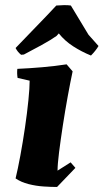

<svg xmlns="http://www.w3.org/2000/svg" viewBox="-20 -732 412 764"><path d="M98 -411 50 -422Q47 -440 49 -458Q96 -460 148 -464.5Q200 -469 245 -476L269 -448Q260 -406 249.5 -348.5Q239 -291 230 -232.5Q221 -174 215 -126Q209 -78 209 -53L261 -86L280 -64L207 12Q183 12 153 10Q123 8 93.5 0.5Q64 -7 42 -22Q51 -59 61 -113Q71 -167 79.5 -225Q88 -283 93 -333Q98 -383 98 -411ZM75 -515 64 -514Q50 -525 42 -541Q80 -581 122.5 -624.5Q165 -668 204 -710Q217 -711 233.5 -711.5Q250 -712 262 -710L332 -594L372 -549Q367 -540 358.5 -529.5Q350 -519 342 -511Q305 -526 271.5 -547.5Q238 -569 214 -599L205 -589Q184 -574 146 -553Q108 -532 75 -515Z"/></svg>

Font: Albura ExtraBold
Style: Italic
Weight: 758
Italic angle: -7°
Designer: Mercedes Jáuregui
Foundry: Omnibus-Type Team
Version: Version 1.000; ttfautohint (v1.8.3)